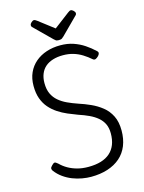

<svg xmlns="http://www.w3.org/2000/svg" viewBox="-188 -1459 1189 1585"><g transform="rotate(-15 406.5 -667.0)"><path d="M387 19Q352 19 311.5 12Q271 5 231 -10.5Q191 -26 155 -51.5Q119 -77 92 -113Q85 -124 85.5 -133Q86 -142 100 -156Q114 -171 123.5 -172.5Q133 -174 152 -157Q180 -129 215 -109Q250 -89 292.5 -77.5Q335 -66 387 -66Q448 -66 494.5 -80Q541 -94 572.5 -122Q604 -150 620 -191Q636 -232 636 -286Q636 -333 620 -366.5Q604 -400 574.5 -425Q545 -450 504.5 -469Q464 -488 415 -504Q374 -519 332 -537Q290 -555 252 -580Q214 -605 184.5 -639Q155 -673 138 -719.5Q121 -766 121 -828Q121 -892 143.5 -941.5Q166 -991 206.5 -1025.5Q247 -1060 301.5 -1078Q356 -1096 420 -1096Q481 -1096 531 -1079Q581 -1062 623 -1034Q665 -1006 702 -971Q713 -961 711 -950.5Q709 -940 699 -929Q686 -916 674.5 -911Q663 -906 652 -914Q619 -943 583.5 -965Q548 -987 508 -999Q468 -1011 420 -1011Q372 -1011 333.5 -999Q295 -987 268.5 -964Q242 -941 228 -906.5Q214 -872 214 -828Q214 -774 231.5 -736.5Q249 -699 280 -672.5Q311 -646 352 -627Q393 -608 440 -592Q490 -576 541 -553Q592 -530 634.5 -496Q677 -462 702.5 -411Q728 -360 728 -286Q728 -214 705 -157Q682 -100 637.5 -61Q593 -22 529.5 -1.5Q466 19 387 19ZM579 -1353Q589 -1353 601.5 -1341.5Q614 -1330 614 -1319Q614 -1317 613.5 -1313Q613 -1309 608 -1303L465 -1160Q458 -1154 449.5 -1147Q441 -1140 421 -1140Q402 -1140 394 -1147Q386 -1154 379 -1160L235 -1302Q229 -1309 229 -1313Q229 -1317 229 -1319Q229 -1330 241.5 -1341.5Q254 -1353 264 -1353Q270 -1353 276 -1349.5Q282 -1346 289 -1341L421 -1240L554 -1341Q562 -1346 567 -1349.5Q572 -1353 579 -1353Z"/></g></svg>

Font: Playwrite PT
Style: Regular
Weight: 400
Designer: Veronika Burian, José Scaglione
Foundry: TypeTogether
Version: Version 1.002